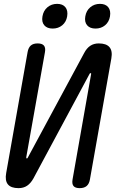

<svg xmlns="http://www.w3.org/2000/svg" viewBox="-20 -965 640 995"><path d="M557 -662 446 -35Q442 -12 429 -1Q416 10 393 10Q370 10 361 -1Q352 -12 356 -35L452 -580Q453 -583 452 -584.5Q451 -586 449 -586Q447 -586 446 -585L443 -580L153 -40Q139 -15 120.5 -2.5Q102 10 76 10Q37 10 21 -9.5Q5 -29 12 -68L123 -695Q127 -718 139.5 -729Q152 -740 175 -740Q198 -740 207.5 -729Q217 -718 213 -695L116 -150Q116 -147 116.5 -145.5Q117 -144 119 -144Q121 -144 122.5 -145.5Q124 -147 125 -150L416 -690Q429 -715 447.5 -727.5Q466 -740 492 -740Q531 -740 547.5 -720.5Q564 -701 557 -662ZM475 -817Q446 -817 431.5 -834Q417 -851 422 -880Q427 -910 448 -927.5Q469 -945 498 -945Q527 -945 541 -927.5Q555 -910 550 -880Q545 -851 524.5 -834Q504 -817 475 -817ZM253 -817Q224 -817 209.5 -834Q195 -851 200 -880Q205 -910 226 -927.5Q247 -945 276 -945Q305 -945 319 -927.5Q333 -910 328 -880Q323 -851 302.5 -834Q282 -817 253 -817Z"/></svg>

Font: Maple Mono NL
Style: Italic
Weight: 400
Italic angle: -10°
Monospace: yes
Designer: subframe7536
Version: Version 7.000